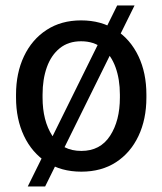

<svg xmlns="http://www.w3.org/2000/svg" viewBox="-20 -612 589 696"><path d="M274.9 10.3Q201.7 10.3 148.7 -24.2Q95.7 -58.6 66.9 -119.4Q38.1 -180.2 38.1 -258.3V-269Q38.1 -347.2 66.9 -408Q95.7 -468.8 148.7 -503.4Q201.7 -538.1 273.9 -538.1Q347.2 -538.1 400.1 -503.4Q453.1 -468.8 481.9 -408.2Q510.7 -347.7 510.7 -269V-258.3Q510.7 -179.7 481.9 -118.9Q453.1 -58.1 400.4 -23.9Q347.7 10.3 274.9 10.3ZM274.9 -64.9Q343.3 -64.9 378.9 -119.6Q414.6 -174.3 414.6 -258.3V-269Q414.6 -324.7 398.7 -368.4Q382.8 -412.1 351.6 -437.3Q320.3 -462.4 273.9 -462.4Q228 -462.4 196.8 -437.3Q165.5 -412.1 149.9 -368.4Q134.3 -324.7 134.3 -269V-258.3Q134.3 -174.3 169.7 -119.6Q205.1 -64.9 274.9 -64.9ZM80.6 64 404.8 -592.3H467.8L143.6 64Z"/></svg>

Font: Roboto Slab
Style: Regular
Weight: 400
Designer: Google
Version: Version 2.000; ttfautohint (v1.8.1.43-b0c9)